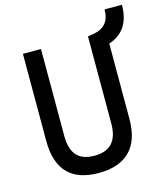

<svg xmlns="http://www.w3.org/2000/svg" viewBox="-119 -900 873 1002"><g transform="rotate(-15 317.0 -398.5)"><path d="M444.8 -612.8 419.9 -693.4 449.7 -698.2Q495.1 -705.6 517.6 -732.7Q540 -759.8 540 -807.1H633.8Q633.8 -724.6 594 -677.7Q554.2 -630.9 474.1 -617.7ZM291 9.8Q68.4 9.8 68.4 -222.7V-693.4H166V-222.7Q166 -153.3 196.5 -118.2Q227.1 -83 293 -83Q419.9 -83 419.9 -222.7V-693.4H517.6V-222.7Q517.6 -106.4 460 -48.3Q402.3 9.8 291 9.8Z"/></g></svg>

Font: Cascadia Code PL
Style: Regular
Weight: 400
Monospace: yes
Designer: Aaron Bell
Foundry: Saja Typeworks
Version: Version 2102.003